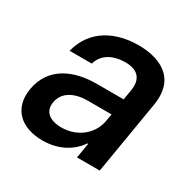

<svg xmlns="http://www.w3.org/2000/svg" viewBox="-130 -686 832 829"><g transform="rotate(30 286.0 -271.0)"><path d="M179.7 11.4C267.8 11.4 326 -31.6 354.4 -74.6H358.7L345.9 0H459.5L520.2 -363.6C545.5 -515.3 430.4 -552.6 335.2 -552.6C228.7 -552.6 120 -508.2 88.1 -382.8H198.9C212 -430.8 256 -460.2 322.8 -460.2C386.7 -460.2 412.6 -426.1 403.8 -369.7L395.2 -317.8H260.7C151.6 -317.8 44 -277 23.1 -153.4C5.7 -46.5 76 11.4 179.7 11.4ZM137.8 -154.1C146 -207.4 196 -235.4 262.8 -235.4H382.5L375.4 -196C363.6 -132.8 305 -78.1 222.3 -78.1C165.1 -78.1 129.3 -104.4 137.8 -154.1Z"/></g></svg>

Font: Magic Ui Pro Semi Bold
Style: Italic
Weight: 600
Italic angle: -9.39999°
Designer: Stefan Endress, Andreas Faust
Version: Version 1.000;FEAKit 1.0